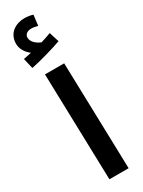

<svg xmlns="http://www.w3.org/2000/svg" viewBox="-252 -996 762 1022"><g transform="rotate(-30 128.5 -484.5)"><path d="M23 -718C85 -731 164 -754 215 -772L196 -833C178 -826 157 -819 134 -812C110 -821 81 -842 81 -871C81 -890 98 -903 121 -903C136 -903 149 -900 162 -897L170 -961C155 -966 137 -969 119 -969C65 -969 12 -939 12 -872C12 -839 33 -810 57 -792C44 -789 29 -786 8 -782ZM82 0H200L182 -655H64Z"/></g></svg>

Font: Noto Sans Arabic UI SmBd
Style: Regular
Weight: 600
Designer: Monotype Design Team, Nadine Chahine and Nizar Qandah
Foundry: Monotype Imaging Inc.
Version: Version 2.010